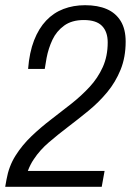

<svg xmlns="http://www.w3.org/2000/svg" viewBox="-29 -718 503 738"><path d="M-9 0 -4 -28Q5 -79 30.5 -119.5Q56 -160 91.5 -194Q127 -228 167 -258.5Q207 -289 245.5 -319.5Q284 -350 315.5 -384Q347 -418 366 -460Q385 -502 385 -555Q385 -596 363 -618.5Q341 -641 293 -641Q247 -641 217.5 -619.5Q188 -598 172.5 -565Q157 -532 150 -495L143 -453H79Q84 -517 102 -563Q120 -609 148.5 -639Q177 -669 215 -683.5Q253 -698 298 -698Q347 -698 381.5 -683Q416 -668 435 -637Q454 -606 454 -558Q454 -498 434.5 -450Q415 -402 383 -363.5Q351 -325 312 -293Q273 -261 233.5 -231Q194 -201 159 -171Q124 -141 101 -106Q94 -96 88 -84Q82 -72 78 -61H373L362 0Z"/></svg>

Font: Archivo Condensed Light
Style: Italic
Weight: 300
Width: 3
Italic angle: -10°
Designer: Hector Gatti
Foundry: Omnibus-Type
Version: Version 2.001